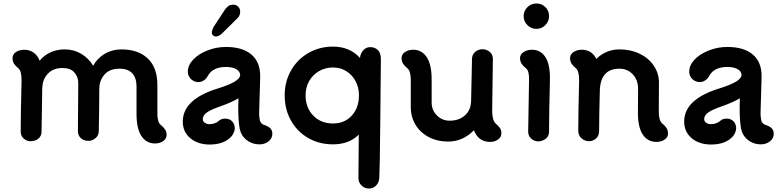

<svg xmlns="http://www.w3.org/2000/svg" viewBox="-20 -801 4499 1104"><path d="M938 -25Q938 -3 918 10.5Q898 24 871 24Q821 24 792.5 -20Q764 -64 765 -153V-304Q765 -353 740.5 -379.5Q716 -406 668 -406Q610 -406 581 -372.5Q552 -339 551 -294Q551 -249 550 -169.5Q549 -90 548 -46Q547 -21 528.5 -6Q510 9 489 9Q462 9 445 -6.5Q428 -22 428 -46L430 -323Q430 -359 407.5 -384.5Q385 -410 340 -410Q286 -410 255.5 -377.5Q225 -345 224 -301L223 -302L219 -45Q219 -19 201 -4Q183 11 154 11Q133 11 116 -4.5Q99 -20 99 -45Q99 -142 104 -339Q104 -393 86 -408Q69 -422 60.5 -435Q52 -448 52 -467Q52 -489 72 -502Q92 -515 119 -515Q149 -515 172 -499.5Q195 -484 208 -452Q233 -483 270 -500Q307 -517 352 -517Q404 -517 446.5 -492Q489 -467 516 -423Q539 -466 582 -491.5Q625 -517 678 -517Q775 -517 830 -464.5Q885 -412 885 -312V-152Q884 -132 888.5 -112Q893 -92 904 -83Q921 -69 929.5 -56Q938 -43 938 -25Z M1546 -31Q1546 -6 1524.5 11.5Q1503 29 1473 29Q1428 29 1395.5 2Q1363 -25 1357 -69Q1350 -111 1350 -176Q1350 -215 1351 -236Q1315 -214 1254 -192Q1195 -172 1170.5 -155Q1146 -138 1146 -116Q1146 -103 1157.5 -95Q1169 -87 1186 -87Q1198 -87 1212.5 -91.5Q1227 -96 1237 -105Q1251 -119 1275 -119Q1300 -119 1315 -103Q1330 -87 1330 -63Q1330 -53 1324.5 -39.5Q1319 -26 1312 -18Q1270 30 1186 30Q1117 30 1074 -6.5Q1031 -43 1031 -102Q1031 -231 1235 -293Q1298 -313 1329 -331.5Q1360 -350 1361 -370Q1360 -391 1338 -403.5Q1316 -416 1279 -416Q1202 -416 1174 -363Q1166 -348 1151.5 -338.5Q1137 -329 1121 -329Q1096 -329 1078 -346.5Q1060 -364 1060 -389Q1060 -426 1091 -458.5Q1122 -491 1173 -511Q1224 -531 1279 -531Q1374 -531 1425 -488Q1476 -445 1476 -365V-354Q1470 -172 1470 -148Q1470 -132 1474 -110Q1475 -102 1481.5 -94.5Q1488 -87 1493 -85Q1521 -76 1533.5 -64Q1546 -52 1546 -31ZM1198 -612Q1198 -627 1210 -649L1275 -748Q1285 -761 1294.5 -767.5Q1304 -774 1324 -774Q1338 -774 1349.5 -762.5Q1361 -751 1361 -735Q1361 -710 1345 -696L1254 -606Q1237 -591 1220 -591Q1212 -591 1205 -597.5Q1198 -604 1198 -612Z M2170 -460Q2169 -348 2166.5 -92Q2164 164 2161 223Q2159 249 2142.5 266Q2126 283 2101 283Q2076 283 2058.5 265.5Q2041 248 2041 223L2043 -27Q1987 29 1895 29Q1815 29 1752 -7.5Q1689 -44 1653 -108Q1617 -172 1617 -253Q1617 -332 1653.5 -396Q1690 -460 1753.5 -496.5Q1817 -533 1895 -533Q1991 -533 2050 -468Q2052 -493 2068.5 -511.5Q2085 -530 2108 -530Q2136 -530 2153 -513Q2170 -496 2170 -460ZM2044 -253Q2044 -298 2024.5 -334.5Q2005 -371 1971 -392Q1937 -413 1895 -413Q1851 -413 1814.5 -392Q1778 -371 1757.5 -334.5Q1737 -298 1737 -253Q1737 -182 1781 -136.5Q1825 -91 1895 -91Q1961 -91 2002.5 -136Q2044 -181 2044 -253Z M2863 -35Q2863 -13 2844 1Q2825 15 2798 15Q2731 15 2705 -52Q2675 -21 2637.5 -4Q2600 13 2558 13Q2494 13 2445 -13Q2396 -39 2369 -84Q2342 -129 2342 -186V-339Q2342 -392 2323 -408Q2306 -422 2297.5 -435Q2289 -448 2289 -467Q2289 -489 2309 -502Q2329 -515 2356 -515Q2406 -515 2434.5 -471Q2463 -427 2462 -338V-212Q2462 -167 2492.5 -137Q2523 -107 2565 -107Q2620 -107 2654.5 -138.5Q2689 -170 2689 -226Q2693 -442 2694 -464Q2695 -489 2713.5 -503.5Q2732 -518 2754 -518Q2777 -518 2795.5 -503Q2814 -488 2814 -463L2810 -161Q2810 -141 2814.5 -121Q2819 -101 2830 -91Q2846 -77 2854.5 -65Q2863 -53 2863 -35Z M2991 -708Q2991 -738 3012.5 -759.5Q3034 -781 3065 -781Q3095 -781 3116 -760Q3137 -739 3137 -708Q3137 -678 3115.5 -656.5Q3094 -635 3065 -635Q3034 -635 3012.5 -656.5Q2991 -678 2991 -708ZM3017 -44 3022 -339Q3024 -392 3005 -408Q2988 -421 2979.5 -434Q2971 -447 2970 -466Q2970 -488 2990.5 -501.5Q3011 -515 3039 -515Q3089 -515 3116.5 -472Q3144 -429 3142 -341Q3137 -134 3137 -44Q3137 -17 3117 -2.5Q3097 12 3074 12Q3053 12 3035 -3.5Q3017 -19 3017 -44Z M3821 -33Q3821 -11 3801 2Q3781 15 3754 15Q3705 15 3676.5 -26.5Q3648 -68 3648 -153L3649 -291Q3649 -341 3618.5 -373.5Q3588 -406 3542 -406Q3431 -406 3429 -277V-278Q3425 -138 3425 -50Q3425 -20 3407 -4.5Q3389 11 3367 11Q3344 11 3324.5 -5Q3305 -21 3305 -50Q3305 -146 3310 -339Q3310 -393 3292 -408Q3275 -422 3266.5 -435Q3258 -448 3258 -467Q3258 -489 3278 -502Q3298 -515 3325 -515Q3383 -515 3409 -462Q3434 -488 3468.5 -502.5Q3503 -517 3542 -517Q3606 -517 3658 -492Q3710 -467 3739.5 -423Q3769 -379 3769 -325Q3769 -233 3768 -161Q3768 -108 3787 -92Q3804 -78 3812.5 -65Q3821 -52 3821 -33Z M4429 -31Q4429 -6 4407.5 11.5Q4386 29 4356 29Q4311 29 4278.5 2Q4246 -25 4240 -69Q4233 -111 4233 -176Q4233 -215 4234 -236Q4198 -214 4137 -192Q4078 -172 4053.5 -155Q4029 -138 4029 -116Q4029 -103 4040.5 -95Q4052 -87 4069 -87Q4081 -87 4095.5 -91.5Q4110 -96 4120 -105Q4134 -119 4158 -119Q4183 -119 4198 -103Q4213 -87 4213 -63Q4213 -53 4207.5 -39.5Q4202 -26 4195 -18Q4153 30 4069 30Q4000 30 3957 -6.5Q3914 -43 3914 -102Q3914 -231 4118 -293Q4181 -313 4212 -331.5Q4243 -350 4244 -370Q4243 -391 4221 -403.5Q4199 -416 4162 -416Q4085 -416 4057 -363Q4049 -348 4034.5 -338.5Q4020 -329 4004 -329Q3979 -329 3961 -346.5Q3943 -364 3943 -389Q3943 -426 3974 -458.5Q4005 -491 4056 -511Q4107 -531 4162 -531Q4257 -531 4308 -488Q4359 -445 4359 -365V-354Q4353 -172 4353 -148Q4353 -132 4357 -110Q4358 -102 4364.5 -94.5Q4371 -87 4376 -85Q4404 -76 4416.5 -64Q4429 -52 4429 -31Z"/></svg>

Font: Tsukimi Rounded
Style: Bold
Weight: 700
Designer: Takashi Funayama
Foundry: Takashi Funayama
Version: Version 1.032; ttfautohint (v1.8.3)